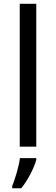

<svg xmlns="http://www.w3.org/2000/svg" viewBox="-20 -780 298 1021"><path d="M172.9 0H85V-759.8H172.9ZM44.9 209Q55.7 184.1 68.8 138.7Q82 93.3 85.9 61H172.9V69.8Q165 100.6 141.4 146.2Q117.7 191.9 92.8 221.2H44.9Z"/></svg>

Font: NotoSans
Style: Regular
Weight: 400
Designer: Monotype Design team
Foundry: Monotype Imaging Inc.
Version: Version 1.04; ttfautohint (v1.4.1)